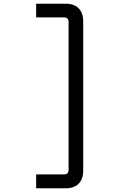

<svg xmlns="http://www.w3.org/2000/svg" viewBox="-20 -831 640 1036"><path d="M175 185V110H326Q350 110 350 85V-712Q350 -737 326 -737H175V-811H334Q380 -811 404.5 -786Q429 -761 429 -715V89Q429 135 404.5 160Q380 185 334 185Z"/></svg>

Font: DM Mono
Style: Regular
Weight: 400
Designer: Colophon Foundry
Foundry: Colophon Foundry
Version: Version 1.000; ttfautohint (v1.8.2.53-6de2)